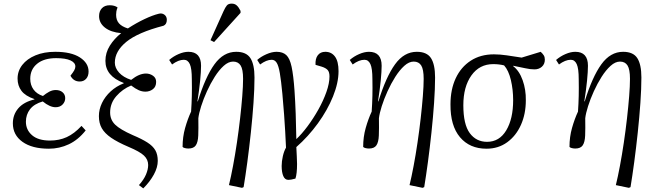

<svg xmlns="http://www.w3.org/2000/svg" viewBox="-20 -807 3596 1060"><path d="M250 14Q157 14 104 -24Q51 -62 51 -126Q51 -174 81 -209Q111 -244 170 -258V-260Q120 -277 98.5 -305.5Q77 -334 77 -373Q77 -415 103 -448.5Q129 -482 176 -501.5Q223 -521 285 -521Q373 -521 421 -490Q469 -459 469 -412Q469 -387 455.5 -372Q442 -357 420 -357Q386 -357 369 -389Q384 -408 390 -419Q396 -430 396 -440Q396 -461 369 -473.5Q342 -486 290 -486Q223 -486 185 -455Q147 -424 147 -372Q147 -338 165 -313Q183 -288 217 -277Q234 -291 251.5 -300.5Q269 -310 288 -310Q311 -310 325.5 -297.5Q340 -285 340 -265Q340 -245 325.5 -230Q311 -215 287 -215Q255 -215 216 -247Q168 -233 145.5 -203.5Q123 -174 123 -135Q123 -90 157 -60.5Q191 -31 256 -31Q307 -31 348.5 -50Q390 -69 430 -112L453 -87Q412 -35 360 -10.5Q308 14 250 14Z M771 233 747 215Q774 185 786 156.5Q798 128 798 104Q798 74 775 52Q752 30 690 4Q629 -22 593.5 -46.5Q558 -71 542 -99Q526 -127 526 -166Q526 -203 543 -238.5Q560 -274 591 -302.5Q622 -331 663 -347V-349Q562 -387 562 -471Q562 -516 586.5 -555Q611 -594 649 -624Q592 -629 559.5 -654.5Q527 -680 527 -718Q527 -745 542.5 -761.5Q558 -778 586 -778Q612 -778 629 -766Q624 -753 622.5 -744Q621 -735 621 -726Q621 -696 637 -678Q653 -660 686 -650Q732 -680 777.5 -701.5Q823 -723 856 -731Q874 -736 887.5 -726Q901 -716 901 -698Q901 -673 883 -665Q741 -628 677.5 -576Q614 -524 614 -461Q614 -432 637.5 -406Q661 -380 704 -366Q727 -384 747 -392.5Q767 -401 786 -401Q807 -401 824.5 -389Q842 -377 842 -355Q842 -328 824 -314.5Q806 -301 783 -301Q764 -301 746 -309Q728 -317 704 -335Q656 -315 622 -276Q588 -237 588 -186Q588 -146 615.5 -119Q643 -92 713 -61Q763 -40 793.5 -20.5Q824 -1 837.5 22.5Q851 46 851 81Q851 117 829.5 156.5Q808 196 771 233Z M1316 230 1244 215Q1255 170 1266.5 109Q1278 48 1288 -19.5Q1298 -87 1305.5 -153Q1313 -219 1317.5 -276Q1322 -333 1322 -372Q1322 -424 1308.5 -445.5Q1295 -467 1267 -467Q1241 -467 1215 -443.5Q1189 -420 1165.5 -383Q1142 -346 1122.5 -303Q1103 -260 1090.5 -220.5Q1078 -181 1075 -154Q1076 -96 1074.5 -59Q1073 -22 1061 -4.5Q1049 13 1020 13Q1010 13 1000.5 10.5Q991 8 988 4Q988 -51 1002 -100.5Q1016 -150 1035 -191Q1038 -234 1039 -277.5Q1040 -321 1039 -370Q1039 -429 1028 -453Q1017 -477 995 -477Q965 -477 930 -451L914 -476Q937 -496 966 -508.5Q995 -521 1020 -521Q1090 -521 1090 -444Q1090 -413 1085 -362Q1080 -311 1070 -248L1072 -247Q1114 -383 1164 -452Q1214 -521 1284 -521Q1340 -521 1362.5 -486Q1385 -451 1385 -379Q1385 -318 1379.5 -239Q1374 -160 1365 -75.5Q1356 9 1345.5 87.5Q1335 166 1325 226ZM1162 -575 1142 -585 1214 -745Q1224 -767 1232.5 -777Q1241 -787 1259 -787Q1276 -787 1287 -777Q1298 -767 1308 -747V-736Z M1572 186Q1553 186 1544 165Q1535 144 1535 109Q1535 84 1541.5 55.5Q1548 27 1559 8Q1557 -39 1554.5 -81.5Q1552 -124 1548.5 -173.5Q1545 -223 1539 -288Q1532 -362 1525 -403Q1518 -444 1507.5 -460.5Q1497 -477 1480 -477Q1451 -477 1416 -451L1400 -476Q1420 -494 1450.5 -507.5Q1481 -521 1507 -521Q1541 -521 1560.5 -503Q1580 -485 1590 -438Q1600 -391 1606 -306Q1610 -247 1612.5 -179Q1615 -111 1616 -39Q1646 -67 1678 -110Q1710 -153 1737.5 -202Q1765 -251 1782 -299Q1799 -347 1799 -385Q1799 -410 1788.5 -421Q1778 -432 1756 -439L1722 -449Q1720 -483 1734.5 -502Q1749 -521 1776 -521Q1810 -521 1829.5 -494.5Q1849 -468 1849 -414Q1849 -350 1818.5 -274.5Q1788 -199 1735 -126Q1682 -53 1616 5Q1617 27 1618.5 55.5Q1620 84 1620 98Q1620 153 1611 179Q1597 183 1587.5 184.5Q1578 186 1572 186Z M2313 230 2241 215Q2252 170 2263.5 109Q2275 48 2285 -19.5Q2295 -87 2302.5 -153Q2310 -219 2314.5 -276Q2319 -333 2319 -372Q2319 -424 2305.5 -445.5Q2292 -467 2264 -467Q2238 -467 2212 -443.5Q2186 -420 2162.5 -383Q2139 -346 2119.5 -303Q2100 -260 2087.5 -220.5Q2075 -181 2072 -154Q2073 -96 2071.5 -59Q2070 -22 2058 -4.5Q2046 13 2017 13Q2007 13 1997.5 10.5Q1988 8 1985 4Q1985 -51 1999 -100.5Q2013 -150 2032 -191Q2035 -234 2036 -277.5Q2037 -321 2036 -370Q2036 -429 2025 -453Q2014 -477 1992 -477Q1962 -477 1927 -451L1911 -476Q1934 -496 1963 -508.5Q1992 -521 2017 -521Q2087 -521 2087 -444Q2087 -413 2082 -362Q2077 -311 2067 -248L2069 -247Q2111 -383 2161 -452Q2211 -521 2281 -521Q2337 -521 2359.5 -486Q2382 -451 2382 -379Q2382 -318 2376.5 -239Q2371 -160 2362 -75.5Q2353 9 2342.5 87.5Q2332 166 2322 226Z M2666 14Q2573 14 2519.5 -49.5Q2466 -113 2467 -231Q2467 -313 2496 -375Q2525 -437 2579 -472Q2633 -507 2707 -507Q2740 -507 2777.5 -501.5Q2815 -496 2860 -489L2965 -521Q2976 -511 2982 -501.5Q2988 -492 2988 -478Q2988 -453 2971.5 -438.5Q2955 -424 2931 -424Q2907 -424 2881 -430Q2855 -436 2813 -444V-442Q2847 -416 2865.5 -364Q2884 -312 2883 -253Q2883 -178 2856 -117.5Q2829 -57 2780 -21.5Q2731 14 2666 14ZM2669 -24Q2737 -24 2775 -87.5Q2813 -151 2813 -254Q2813 -312 2800.5 -365Q2788 -418 2763 -446Q2735 -453 2703 -453Q2627 -453 2582.5 -390.5Q2538 -328 2538 -226Q2538 -120 2573.5 -72Q2609 -24 2669 -24Z M3452 230 3380 215Q3391 170 3402.5 109Q3414 48 3424 -19.5Q3434 -87 3441.5 -153Q3449 -219 3453.5 -276Q3458 -333 3458 -372Q3458 -424 3444.5 -445.5Q3431 -467 3403 -467Q3377 -467 3351 -443.5Q3325 -420 3301.5 -383Q3278 -346 3258.5 -303Q3239 -260 3226.5 -220.5Q3214 -181 3211 -154Q3212 -96 3210.5 -59Q3209 -22 3197 -4.5Q3185 13 3156 13Q3146 13 3136.5 10.5Q3127 8 3124 4Q3124 -51 3138 -100.5Q3152 -150 3171 -191Q3174 -234 3175 -277.5Q3176 -321 3175 -370Q3175 -429 3164 -453Q3153 -477 3131 -477Q3101 -477 3066 -451L3050 -476Q3073 -496 3102 -508.5Q3131 -521 3156 -521Q3226 -521 3226 -444Q3226 -413 3221 -362Q3216 -311 3206 -248L3208 -247Q3250 -383 3300 -452Q3350 -521 3420 -521Q3476 -521 3498.5 -486Q3521 -451 3521 -379Q3521 -318 3515.5 -239Q3510 -160 3501 -75.5Q3492 9 3481.5 87.5Q3471 166 3461 226Z"/></svg>

Font: Literata 36pt Light
Style: Italic
Weight: 300
Italic angle: -2°
Designer: Latin by Veronika Burian and Jose Scaglione. Greek by Irene Vlachou. Cyrillic by Vera Evstafieva
Foundry: TypeTogether
Version: Version 3.002